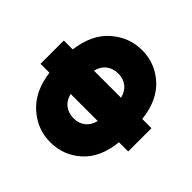

<svg xmlns="http://www.w3.org/2000/svg" viewBox="-183 -987 1236 1236"><g transform="rotate(-45 435.0 -369.0)"><path d="M541 -494V-247Q589 -259 614 -291.5Q639 -324 639 -369Q639 -415 614.5 -448Q590 -481 541 -494ZM329 30V-54Q177 -69 96.5 -157.5Q16 -246 16 -367Q16 -485 97 -576Q178 -667 329 -687V-768H541V-687Q693 -668 773.5 -577Q854 -486 854 -367Q854 -248 773 -159Q692 -70 541 -54V30ZM329 -247V-494Q280 -481 255.5 -448Q231 -415 231 -369Q231 -324 256 -291.5Q281 -259 329 -247Z"/></g></svg>

Font: Repo
Style: ExtraBlack
Weight: 1000
Designer: Stefan Peev
Foundry: Context Ltd
Version: Version 001.000